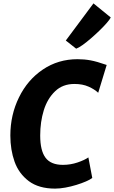

<svg xmlns="http://www.w3.org/2000/svg" viewBox="-20 -1104 673 1132"><path d="M305 8Q209 8 150 -36Q91 -80.5 66 -150.5Q41 -220.5 41 -305Q41 -426.5 92 -530Q142.5 -633.5 232.8 -694.2Q323 -755 437 -755Q477 -755 513.8 -748.2Q550.5 -741.5 609 -721L559 -557Q537.5 -577.5 502.2 -593.2Q467 -609 419 -609Q349.5 -609 305 -566Q259.5 -522.5 238.2 -454Q217 -385.5 217 -305Q217 -216 248.5 -174Q280 -132 351 -132Q395.5 -132 437.5 -146.2Q479.5 -160.5 501 -176L524 -55Q512.5 -45.5 487.2 -34.5Q462 -23.5 430.2 -13.8Q398.5 -4 365.5 2Q332.5 8 305 8ZM429 -817 368 -865 531 -1084 633 -1001Q627.5 -989.5 609.8 -969Q592 -948.5 567.2 -924.5Q542.5 -900.5 516.2 -877.8Q490 -855 466.8 -838.5Q443.5 -822 429 -817Z"/></svg>

Font: Merriweather Sans ExtraBold
Style: Italic
Weight: 800
Italic angle: -7.5°
Designer: Eben Sorkin
Foundry: Eben Sorkin
Version: Version 2.001; ttfautohint (v1.8.3)